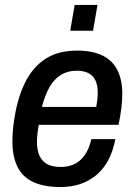

<svg xmlns="http://www.w3.org/2000/svg" viewBox="-20 -742 540 774"><path d="M224 12Q159 12 115.5 -7.5Q72 -27 51 -68.5Q30 -110 30 -172Q30 -202 33.5 -232.5Q37 -263 43 -293Q58 -368 88.5 -423Q119 -478 168.5 -508Q218 -538 291 -538Q352 -538 392.5 -518.5Q433 -499 453 -460Q473 -421 473 -363Q473 -339 469.5 -308.5Q466 -278 458 -239H136Q133 -220 131 -203Q129 -186 129 -171Q129 -136 139.5 -113.5Q150 -91 171 -80Q192 -69 225 -69Q248 -69 267.5 -75.5Q287 -82 302.5 -95.5Q318 -109 330 -130.5Q342 -152 348 -181H445Q436 -133 416.5 -96.5Q397 -60 368 -36Q339 -12 303 0Q267 12 224 12ZM149 -311H368Q371 -328 372.5 -342Q374 -356 374 -368Q374 -399 364.5 -418.5Q355 -438 336 -447.5Q317 -457 289 -457Q253 -457 225.5 -440Q198 -423 179.5 -390.5Q161 -358 149 -311ZM263 -618 281 -722H373L355 -618Z"/></svg>

Font: Archivo SemiCondensed Medium
Style: Italic
Weight: 500
Width: 4
Italic angle: -10°
Designer: Hector Gatti
Foundry: Omnibus-Type
Version: Version 2.001